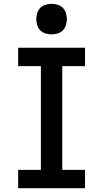

<svg xmlns="http://www.w3.org/2000/svg" viewBox="-20 -985 540 1005"><path d="M75 0V-96H194V-639H75V-735H425V-639H306V-96H425V0ZM250 -805Q234 -805 218 -810Q202 -815 191 -826Q180 -837 175 -853Q170 -869 170 -885Q170 -901 175 -917Q180 -933 191 -944Q202 -955 218 -960Q234 -965 250 -965Q266 -965 282 -960Q298 -955 309 -944Q320 -933 325 -917Q330 -901 330 -885Q330 -869 325 -853Q320 -837 309 -826Q298 -815 282 -810Q266 -805 250 -805Z"/></svg>

Font: Iosevka Curly Slab
Style: Bold
Weight: 700
Monospace: yes
Designer: Belleve Invis
Foundry: Belleve Invis
Version: Version 22.1.2; ttfautohint (v1.8.4)